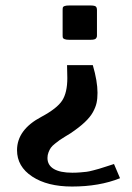

<svg xmlns="http://www.w3.org/2000/svg" viewBox="-20 -495 481 699"><path d="M208 -366.2V-458Q208 -465.3 209 -468.3Q210 -471.2 215.3 -473.1Q220.7 -475.1 232.9 -475.1H308.1Q324.2 -475.1 328.6 -471.4Q333 -467.8 333 -458V-366.2Q333 -362.3 332.5 -360.4Q332 -358.4 329.8 -355.5Q327.6 -352.5 322.3 -351.3Q316.9 -350.1 308.1 -350.1H232.9Q221.2 -350.1 215.6 -352.3Q210 -354.5 209 -357.2Q208 -359.9 208 -366.2ZM224.1 -257.8H317.9Q335 -199.2 335 -157.2Q335 -135.7 331.5 -120.1Q328.1 -104.5 318.1 -86.4Q308.1 -68.4 288.3 -49.8Q268.6 -31.2 236.8 -9.8Q231.9 -6.8 217.5 2Q203.1 10.7 197.3 14.9Q191.4 19 180.7 27.6Q169.9 36.1 165.3 42.7Q160.6 49.3 156.7 59.3Q152.8 69.3 152.8 80.1Q152.8 106.4 176 120.1Q199.2 133.8 243.2 133.8Q258.3 133.8 272.5 132.6Q286.6 131.3 295.2 130.4Q303.7 129.4 319.6 125.2Q335.4 121.1 340.3 119.6Q345.2 118.2 367.2 111.1Q389.2 104 395 102.1L417 153.8Q341.8 184.1 242.2 184.1Q152.3 184.1 97.2 147.7Q42 111.3 42 51.8Q42 -22.9 130.9 -69.8Q187.5 -100.1 206.3 -128.9Q225.1 -157.7 225.1 -210.9Z"/></svg>

Font: Resagokr
Style: Bold
Weight: 600
Designer: gluk
Foundry: gluk
Version: Version 0.95